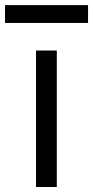

<svg xmlns="http://www.w3.org/2000/svg" viewBox="-67 -748 372 768"><path d="M77.1 0V-545.9H160.2V0ZM285.2 -727.5V-656.2H-46.9V-727.5Z"/></svg>

Font: Inter V
Style: 
Weight: 400
Designer: Rasmus Andersson
Foundry: rsms
Version: Version 4.000;git-a3f224843